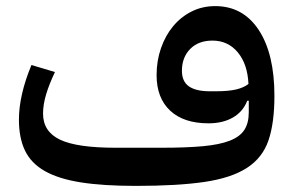

<svg xmlns="http://www.w3.org/2000/svg" viewBox="-20 -597 959 629"><path d="M425 12Q318 12 245 0.5Q172 -11 127 -36.5Q82 -62 62 -103.5Q42 -145 42 -205Q42 -285 83 -384L160 -361Q141 -321 131 -287.5Q121 -254 121 -225Q121 -166 176.5 -139.5Q232 -113 358 -113H511Q590 -113 644.5 -118Q699 -123 732.5 -136Q766 -149 780.5 -171.5Q795 -194 795 -229V-267H790Q776 -231 743 -212Q710 -193 663 -193Q582 -193 537.5 -234.5Q493 -276 493 -351Q493 -398 507.5 -439.5Q522 -481 547.5 -511.5Q573 -542 608 -559.5Q643 -577 685 -577Q776 -577 827.5 -499Q879 -421 879 -283Q879 -194 859.5 -137Q840 -80 789 -47Q738 -14 650 -1Q562 12 425 12ZM687 -298Q729 -298 754 -304Q779 -310 794 -322Q791 -387 759 -425.5Q727 -464 676 -464Q630 -464 603 -436.5Q576 -409 576 -365Q576 -330 599 -314Q622 -298 667 -298Z"/></svg>

Font: IBM Plex Arabic Medium
Style: Regular
Weight: 500
Designer: Mike Abbink, Paul van der Laan, Pieter van Rosmalen, Wael Morcos, Khajak Apelian
Foundry: Bold Monday
Version: Version 1.0